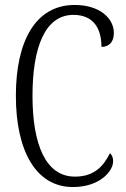

<svg xmlns="http://www.w3.org/2000/svg" viewBox="-20 -744 506 774"><path d="M274 10C381 10 436 -53 436 -94C436 -109 431 -121 423 -126C397 -74 360 -32 282 -32C164 -32 111 -162 111 -358C111 -552 161 -684 276 -684C358 -684 389 -628 389 -555C420 -555 439 -575 439 -611C439 -671 381 -724 281 -724C125 -724 44 -581 44 -358C44 -137 124 10 274 10Z"/></svg>

Font: Noto Serif Armenian ExtraCondensed Light
Style: Regular
Weight: 300
Width: 2
Designer: Monotype Design Team
Foundry: Monotype Imaging Inc.
Version: Version 2.008